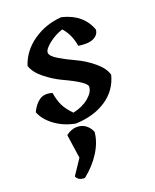

<svg xmlns="http://www.w3.org/2000/svg" viewBox="-157 -657 837 1039"><g transform="rotate(-20 261.5 -137.5)"><path d="M339 -164Q339 -190 214 -248Q167 -270 121.5 -306.5Q76 -343 64 -383Q90 -462 162.5 -512Q235 -562 326 -568Q443 -540 479 -441Q476 -410 445 -396Q414 -382 359 -391Q349 -458 308 -504Q264 -490 227.5 -461Q191 -432 191 -412.5Q191 -393 230.5 -369Q270 -345 319.5 -322.5Q369 -300 415.5 -262Q462 -224 473 -183Q452 -100 380.5 -52Q309 -4 204 0Q138 -12 88 -48.5Q38 -85 20 -132Q41 -175 69.5 -193.5Q98 -212 141 -199Q149 -151 164.5 -121Q180 -91 211 -60Q267 -72 303 -102.5Q339 -133 339 -164ZM283 77Q278 134 242 191Q206 248 149 293Q112 295 100 267L158 180L138 43Q169 19 200.5 19Q232 19 253 36Q274 53 283 77Z"/></g></svg>

Font: Tillana SemiBold
Style: Regular
Weight: 600
Designer: Lipi Raval (Devanagari, Latin), Jonny Pinhorn (Latin)
Foundry: Indian Type Foundry
Version: Version 2.003;PS 1.0;hotconv 1.0.79;makeotf.lib2.5.61930; tt